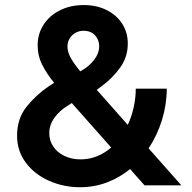

<svg xmlns="http://www.w3.org/2000/svg" viewBox="-20 -747 774 774"><path d="M48.8 -200.2Q48.8 -268.6 86.7 -316.2Q124.5 -363.8 176.8 -399.4L198.2 -413.1Q168.9 -448.7 150.4 -485.4Q131.8 -522 131.8 -564.5Q131.8 -610.4 155.5 -647.2Q179.2 -684.1 221.4 -705.3Q263.7 -726.6 317.4 -726.6Q369.6 -726.6 410.2 -706.3Q450.7 -686 472.9 -650.9Q495.1 -615.7 495.1 -572.3Q495.6 -517.6 464.1 -474.1Q432.6 -430.7 389.6 -399.4L370.1 -384.8L495.1 -243.7Q510.7 -277.3 519 -314.7Q527.3 -352.1 527.3 -389.6H652.3Q652.3 -326.7 633.3 -264.4Q614.3 -202.1 579.1 -148.9L710.9 0H562.5L504.4 -65.4Q461.9 -30.8 410.9 -11.5Q359.9 7.8 302.7 7.8Q237.3 7.8 179 -17.6Q120.6 -43 84.7 -90.3Q48.8 -137.7 48.8 -200.2ZM304.7 -104.5Q339.4 -104.5 370.6 -116.9Q401.9 -129.4 428.2 -152.3L269.5 -331.5L254.9 -322.3Q220.2 -301.3 199.2 -272Q178.2 -242.7 178.7 -209Q178.7 -180.2 194.8 -156.2Q210.9 -132.3 239.7 -118.4Q268.6 -104.5 304.7 -104.5ZM303.7 -459.5 309.6 -462.9Q338.4 -479 358.9 -505.1Q379.4 -531.2 379.9 -560.5Q379.4 -587.4 362.8 -605Q346.2 -622.6 317.4 -623Q297.9 -623 283 -614Q268.1 -605 260 -590.6Q252 -576.2 252 -559.6Q252 -536.6 265.6 -512.7Q279.3 -488.8 303.7 -459.5Z"/></svg>

Font: Reddit Sans Chocolate
Style: Bold
Weight: 700
Designer: Stephen Hutchings
Foundry: Reddit
Version: Version 1.011